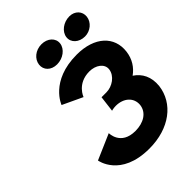

<svg xmlns="http://www.w3.org/2000/svg" viewBox="-296 -1225 1392 1392"><g transform="rotate(-45 399.5 -529.5)"><path d="M385.1 -1074C323.4 -1074 274.6 -1033 268.3 -982C262.1 -931 300.8 -890 362.5 -890C424.2 -890 478.8 -931 485.1 -982C491.4 -1033 446.8 -1074 385.1 -1074ZM671 -1074C610.1 -1074 555.5 -1033 549.2 -982C543 -931 587.5 -890 648.4 -890C704.5 -890 752.9 -931 759.2 -982C765.4 -1033 727.1 -1074 671 -1074ZM330.1 -587C330.1 -587 365.6 -689 491.5 -689C555.6 -689 610.2 -651 603.7 -598C596.3 -538 531.7 -494 471.2 -494H421.5L406.4 -371C406.4 -371 426.5 -377 450.7 -377C530.6 -377 586.9 -327 579.9 -256C571.3 -186 506 -147 422.5 -147C272.5 -147 274.6 -273 274.6 -273L78.8 -188C78.8 -188 109.9 15 403.8 15C611.5 15 755.3 -98 774.7 -256C783.7 -343 750.4 -406 691.2 -445C740.5 -480 774.9 -532 783.3 -600C800.5 -740 696.1 -840 512.4 -840C240.9 -840 176.7 -659 176.7 -659Z"/></g></svg>

Font: Hussar
Style: BdSuprExtOblOne
Weight: 700
Foundry: Cannot Into Space Fonts
Version: Version 2.00